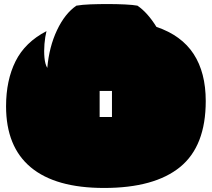

<svg xmlns="http://www.w3.org/2000/svg" viewBox="-20 -895 1048 950"><path d="M495 35Q255 35 132.5 -67Q10 -169 10 -369Q10 -498 57 -592Q104 -686 210 -741Q203 -713 200 -677.5Q197 -642 200 -609.5Q203 -577 214 -559Q223 -663 262 -745.5Q301 -828 358 -867Q387 -872 428 -873.5Q469 -875 512 -875Q558 -875 598.5 -873Q639 -871 660 -867Q710 -833 754 -762Q878 -720 938 -628Q998 -536 998 -395Q998 -172 871 -68.5Q744 35 495 35ZM473 -316H534V-445H473Z"/></svg>

Font: Oi
Style: Regular
Weight: 400
Designer: Kostas Bartsokas, Mohamad Dakak
Foundry: Foundry5
Version: Version 4.000